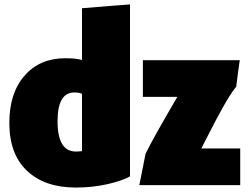

<svg xmlns="http://www.w3.org/2000/svg" viewBox="-20 -818 1135 864"><path d="M565 -798V-24Q526 -3 460 11.5Q394 26 321 26Q182 26 102 -49Q22 -124 22 -265Q22 -399 90.5 -477.5Q159 -556 274 -556Q322 -556 349 -548V-781Q493 -793 565 -798ZM349 -138V-396Q335 -402 314 -402Q239 -402 239 -272Q239 -136 322 -136Q333 -136 349 -138ZM1059 -547Q1052 -502 1043 -428Q1029 -411 1013.5 -386.5Q998 -362 980 -329.5Q962 -297 949.5 -273.5Q937 -250 916 -208.5Q895 -167 886 -150H1061V15H607Q617 -32 635 -126Q665 -189 778 -382H623V-547Z"/></svg>

Font: Repo
Style: ExtraBlack
Weight: 1000
Designer: Stefan Peev
Foundry: Context Ltd
Version: Version 001.000